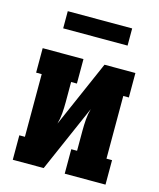

<svg xmlns="http://www.w3.org/2000/svg" viewBox="-108 -787 716 864"><g transform="rotate(15 250.0 -355.0)"><path d="M34 0V-114H60V-406H34V-520H224V-406H197V-312Q197 -286 195 -260Q193 -234 186 -209L322 -520H466V-406H440V-114H466V0H276V-114H303V-208Q303 -234 305 -260Q307 -286 314 -311L178 0ZM400 -630H100V-710H400Z"/></g></svg>

Font: Iosevka Curly Slab Heavy
Style: Regular
Weight: 900
Monospace: yes
Designer: Belleve Invis
Foundry: Belleve Invis
Version: Version 22.1.2; ttfautohint (v1.8.4)